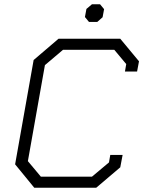

<svg xmlns="http://www.w3.org/2000/svg" viewBox="-20 -882 673 902"><path d="M51 -110 138 -600 255 -700H545L633 -594L624 -546H567L573 -581L517 -648H276L191 -576L111 -125L172 -52H412L492 -119L498 -154H556L545 -96L432 0H141ZM379 -802 386 -840 412 -862H450L469 -839L462 -801L437 -779H398Z"/></svg>

Font: Chakra Petch Light
Style: Italic
Weight: 300
Italic angle: -10°
Designer: Katatrad Aksorn Co.,Ltd.
Foundry: Cadson Demak Co.,Ltd.
Version: Version 1.000; ttfautohint (v1.6)